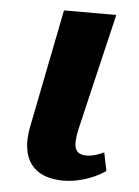

<svg xmlns="http://www.w3.org/2000/svg" viewBox="-45 -572 446 618"><g transform="rotate(5 178.0 -263.0)"><path d="M182 10C244 10 298 -18 318 -33L306 -92C286 -83 270 -77 250 -77C209 -77 205 -105 217 -160L306 -536H137L61 -153C40 -47 87 10 182 10Z"/></g></svg>

Font: Noto Serif ExtraCondensed Black
Style: Italic
Weight: 900
Width: 2
Italic angle: -12°
Designer: Monotype Design Team
Foundry: Monotype Imaging Inc.
Version: Version 2.014